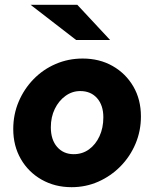

<svg xmlns="http://www.w3.org/2000/svg" viewBox="-20 -767 640 797"><path d="M277 10Q208 10 152.8 -21.3Q97.7 -52.6 66.3 -107.3Q35 -162 35 -231Q35 -292 57.5 -345Q80 -398 119.4 -438.4Q158.8 -478.9 211.1 -501.4Q263.4 -524 323 -524Q393 -524 447.5 -493Q502 -462 533.5 -408Q565 -354 565 -283.5Q565 -223.5 542.6 -170.4Q520.2 -117.3 480.4 -76.8Q440.6 -36.3 388.5 -13.1Q336.4 10 277 10ZM286 -127Q322 -127 349.5 -147Q377 -167 393 -201.5Q409 -236 409 -280Q409 -330 383 -359.5Q357 -389 313 -389Q279.5 -389 251.7 -368.8Q223.8 -348.6 207.4 -314.8Q191 -281 191 -238.7Q191 -187 217.2 -157Q243.5 -127 286 -127ZM296 -601 107 -747H301L437 -601Z"/></svg>

Font: Red Hat Mono
Style: Italic
Weight: 400
Italic angle: -12°
Monospace: yes
Designer: Pentagram, MCKL
Foundry: MCKL
Version: Version 1.030